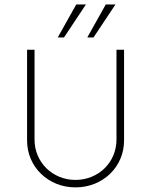

<svg xmlns="http://www.w3.org/2000/svg" viewBox="-20 -813 662 841"><path d="M232.9 -648.9H260.3L356.4 -793.5H314ZM362.3 -648.9H389.6L485.8 -793.5H443.4ZM310.5 7.8C430.7 7.8 523.4 -82 523.4 -197.3V-595.2H490.2V-201.2C490.2 -102.5 411.6 -24.9 310.5 -24.9C210 -24.9 131.3 -102.5 131.3 -201.2V-595.2H98.6V-197.3C98.6 -82 191.4 7.8 310.5 7.8Z"/></svg>

Font: Now ExtraLight
Style: Regular
Weight: 200
Designer: Alfredo Marco Pradil
Foundry: Alfredo Marco Pradil
Version: Version 1.200;hotconv 1.0.109;makeotfexe 2.5.65596